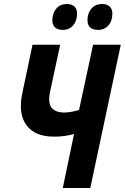

<svg xmlns="http://www.w3.org/2000/svg" viewBox="-20 -937 622 957"><path d="M293 0 349 -269Q298 -255 248 -256Q154 -256 111.5 -313.5Q69 -371 92 -476L142 -714H280L230 -482Q218 -426 236 -401.5Q254 -377 299 -376Q336 -377 374 -389L444 -714H582L430 0ZM469 -788Q416 -788 416 -837Q416 -870 435 -893.5Q454 -917 490 -917Q512 -917 526 -905Q540 -893 540 -869Q540 -833 520.5 -810.5Q501 -788 469 -788ZM294 -788Q241 -788 241 -837Q241 -870 260 -893.5Q279 -917 315 -917Q337 -917 350.5 -905Q364 -893 364 -869Q364 -833 344.5 -810.5Q325 -788 294 -788Z"/></svg>

Font: Noto Sans Condensed
Style: Bold Italic
Weight: 700
Width: 3
Italic angle: -12°
Designer: Monotype Design Team
Foundry: Monotype Imaging Inc.
Version: Version 2.013; ttfautohint (v1.8.4.7-5d5b)